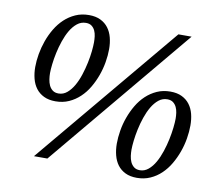

<svg xmlns="http://www.w3.org/2000/svg" viewBox="-78 -779 1015 888"><g transform="rotate(10 430.0 -335.5)"><path d="M314.9 -566.9Q314.9 -580.1 313.2 -594.5Q311.5 -608.9 305.9 -621.1Q300.3 -633.3 290 -641.1Q279.8 -648.9 263.2 -648.9Q240.2 -648.9 222.2 -634.5Q204.1 -620.1 190.4 -596.9Q176.8 -573.7 167 -544.9Q157.2 -516.1 151.1 -487.5Q145 -459 142.1 -433.3Q139.2 -407.7 139.2 -391.1Q139.2 -377.4 141.4 -362.3Q143.6 -347.2 149.4 -334.5Q155.3 -321.8 166 -313.5Q176.8 -305.2 193.8 -305.2Q216.3 -305.2 233.9 -320.1Q251.5 -335 264.9 -358.4Q278.3 -381.8 287.8 -411.1Q297.4 -440.4 303.5 -469.7Q309.6 -499 312.3 -524.7Q314.9 -550.3 314.9 -566.9ZM748 -284.2Q748 -297.4 746.1 -311.8Q744.1 -326.2 738.5 -338.1Q732.9 -350.1 722.4 -358.2Q711.9 -366.2 694.8 -366.2Q672.4 -366.2 654.5 -351.8Q636.7 -337.4 623 -314.2Q609.4 -291 599.6 -262.2Q589.8 -233.4 583.7 -204.6Q577.6 -175.8 574.7 -150.1Q571.8 -124.5 571.8 -107.9Q571.8 -94.2 573.7 -79.1Q575.7 -64 581.5 -51Q587.4 -38.1 598.1 -29.5Q608.9 -21 626 -21Q647.9 -21 665.8 -35.9Q683.6 -50.8 697 -74.5Q710.4 -98.1 720.2 -127.7Q730 -157.2 736.1 -186.5Q742.2 -215.8 745.1 -241.7Q748 -267.6 748 -284.2ZM389.2 -547.9Q389.2 -518.6 383.8 -486.6Q378.4 -454.6 367.2 -423.3Q356 -392.1 339.4 -363.8Q322.8 -335.4 300 -314Q277.3 -292.5 249 -279.8Q220.7 -267.1 186 -267.1Q154.3 -267.1 131.6 -278.1Q108.9 -289.1 94.5 -308.1Q80.1 -327.1 73.5 -352.8Q66.9 -378.4 66.9 -407.2Q66.9 -436.5 72.5 -468.5Q78.1 -500.5 89.1 -531.5Q100.1 -562.5 116.9 -590.8Q133.8 -619.1 156.5 -640.4Q179.2 -661.6 207.8 -674.3Q236.3 -687 271 -687Q302.7 -687 325.2 -676Q347.7 -665 361.8 -646.2Q376 -627.4 382.6 -602.1Q389.2 -576.7 389.2 -547.9ZM195.8 0H132.8L692.9 -670.9H754.9ZM820.8 -265.1Q820.8 -235.8 815.4 -203.6Q810.1 -171.4 798.8 -140.1Q787.6 -108.9 771 -80.6Q754.4 -52.2 731.9 -30.8Q709.5 -9.3 680.9 3.4Q652.3 16.1 618.2 16.1Q586.4 16.1 564 5.1Q541.5 -5.9 527.3 -24.9Q513.2 -43.9 506.6 -69.6Q500 -95.2 500 -124Q500 -153.3 505.4 -185.5Q510.7 -217.8 522 -248.8Q533.2 -279.8 549.8 -307.9Q566.4 -335.9 589.1 -357.2Q611.8 -378.4 640.1 -391.1Q668.5 -403.8 703.1 -403.8Q734.9 -403.8 757.3 -392.8Q779.8 -381.8 793.9 -363Q808.1 -344.2 814.5 -319.1Q820.8 -293.9 820.8 -265.1Z"/></g></svg>

Font: Charis SIL Afr
Style: Italic
Weight: 400
Italic angle: -11°
Foundry: SIL International
Version: Version 5.000